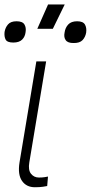

<svg xmlns="http://www.w3.org/2000/svg" viewBox="-25 -815 400 843"><path d="M134.6 -545.5H177.6L103.7 -101.9Q98 -68.5 111.2 -52Q124.3 -35.5 146 -35.5Q160.9 -35.5 171.9 -37.3Q182.9 -39.1 185.7 -39.8L182.2 1.8Q176.8 2.8 163.2 5Q149.5 7.1 128.2 7.1Q90.9 7.1 71.6 -20.8Q52.2 -48.7 60.7 -101.9ZM138.8 -688.6 186.1 -795.5H259.2L207 -688.6ZM258.5 -671.9Q261.4 -693.2 274.5 -707.4Q287.6 -721.6 313.6 -721.6Q339.8 -721.6 348 -707.2Q356.2 -692.8 353.3 -671.9Q349.8 -652 337.4 -638.8Q324.9 -625.7 298.3 -626.1Q272.7 -625.7 263.5 -638.7Q254.3 -651.6 258.5 -671.9ZM-5 -674.4Q-1.8 -693.9 10.1 -707.7Q22 -721.6 47.6 -721.6Q73.9 -721.6 82.2 -707.7Q90.6 -693.9 87.4 -674.4Q85.2 -654.1 72.3 -641.2Q59.3 -628.2 33.4 -628.2Q6.7 -628.2 -0.2 -641.2Q-7.1 -654.1 -5 -674.4Z"/></svg>

Font: Inter UI Extra Light
Style: Italic
Weight: 200
Italic angle: -9.39999°
Designer: Rasmus Andersson
Foundry: rsms
Version: 3.2;8d6f07862